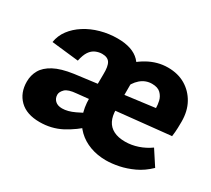

<svg xmlns="http://www.w3.org/2000/svg" viewBox="-96 -599 852 775"><g transform="rotate(30 330.5 -212.0)"><path d="M461 13Q421 13 387 0.5Q353 -12 328.5 -35.5Q304 -59 291 -93Q278 -127 278 -171L279 -282Q280 -320 270 -336Q260 -352 234 -352Q219 -352 204 -345.5Q189 -339 178.5 -323.5Q168 -308 162 -279L36 -293Q41 -325 60.5 -351Q80 -377 110.5 -396.5Q141 -416 179 -426.5Q217 -437 257 -437Q327 -437 360.5 -402.5Q394 -368 394 -303V-186Q394 -155 404.5 -134Q415 -113 436.5 -102Q458 -91 490 -91Q520 -91 549.5 -101Q579 -111 604 -129L649 -60Q619 -31 585.5 -15.5Q552 0 520 6.5Q488 13 461 13ZM152 13Q91 13 58.5 -19Q26 -51 26 -103Q26 -133 40 -157.5Q54 -182 86.5 -199.5Q119 -217 175 -225L632 -284L640 -205L225 -162Q186 -159 172.5 -145.5Q159 -132 159 -119Q159 -102 170.5 -91Q182 -80 203 -80Q229 -80 260.5 -95Q292 -110 330 -131L343 -77Q297 -34 251.5 -10.5Q206 13 152 13ZM531 -205V-272Q531 -286 527 -303.5Q523 -321 509.5 -334.5Q496 -348 469 -348Q439 -348 416 -328Q393 -308 382 -275L324 -346Q353 -386 398 -411.5Q443 -437 492 -437Q539 -437 573.5 -416.5Q608 -396 628 -360Q648 -324 648 -275Q648 -265 647.5 -246Q647 -227 644 -205Z"/></g></svg>

Font: Ysabeau ExtraBold
Style: Regular
Weight: 800
Designer: Christian Thalmann (Catharsis Fonts)
Version: Version 2.002